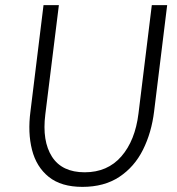

<svg xmlns="http://www.w3.org/2000/svg" viewBox="-20 -720 691 750"><path d="M99 -285 150 -700H210L157 -273Q144 -169 183 -108Q222 -47 311 -47Q400 -47 454 -109Q508 -171 521 -277L573 -700H633L582 -285Q572 -202 538.5 -135Q505 -68 446 -29Q387 10 302 10Q219 10 170.5 -29Q122 -68 105 -135Q88 -202 99 -285Z"/></svg>

Font: Haskoy Light
Style: Italic
Weight: 300
Designer: Ertekin Erdin
Foundry: Ertekin Erdin
Version: Version 2.000; ttfautohint (v1.8.4.7-5d5b)